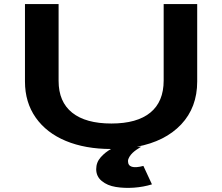

<svg xmlns="http://www.w3.org/2000/svg" viewBox="-20 -720 1090 942"><path d="M673 0Q670.5 1.5 666 4Q661.5 6.5 650.2 14.2Q639 22 630.5 30Q622 38 615 49.2Q608 60.5 608 70.5Q608 114 683.5 94L725.5 184.5Q683.5 197.5 636.5 200.8Q589.5 204 548 197.2Q506.5 190.5 479.2 168Q452 145.5 452 110Q452 76.5 474.2 51.5Q496.5 26.5 525 11Q398.5 11 303.2 -28.5Q208 -68 155.2 -143Q102.5 -218 102.5 -320V-700H267.5V-323Q267.5 -220.5 334 -167.2Q400.5 -114 526.5 -114Q652 -114 717.5 -167.5Q783 -221 783 -325V-700H947.5V-320Q947.5 -193 868.8 -109.5Q790 -26 651 0Z"/></svg>

Font: League Mono Extended SemiBold
Style: Regular
Weight: 600
Width: 9
Designer: Tyler Finck
Foundry: The League of Moveable Type / Tyler Finck
Version: Version 2.210